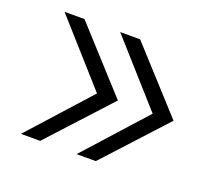

<svg xmlns="http://www.w3.org/2000/svg" viewBox="-90 -606 805 723"><g transform="rotate(20 312.0 -244.0)"><path d="M280 0 497 -241 277 -488H357L580 -243L357 0ZM57 0 274 -241 54 -488H134L357 -243L134 0Z"/></g></svg>

Font: Rosa Sans Light
Style: Regular
Weight: 300
Designer: Pentagram / MCKL
Foundry: Pentagram / MCKL
Version: Version 1.005;September 16, 2019;FontCreator 11.5.0.2425 64-